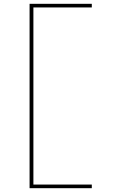

<svg xmlns="http://www.w3.org/2000/svg" viewBox="-20 -843 616 1006"><path d="M135 143H461V124H155V-804H461V-823H135Z"/></svg>

Font: Iosevka Sparkle Thin
Style: Regular
Weight: 100
Designer: Belleve Invis
Foundry: Belleve Invis
Version: Version 4.5.0; ttfautohint (v1.8.3)